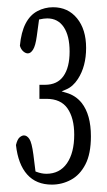

<svg xmlns="http://www.w3.org/2000/svg" viewBox="-20 -889 294 528"><path d="M122.6 -381.3Q79.6 -381.3 54.7 -409.2Q29.8 -437 23.9 -490.2Q27.8 -506.3 34.2 -511.5Q40.5 -516.6 45.9 -516.6Q54.2 -516.6 60.8 -506.8Q67.4 -497.1 71.8 -463.9Q71.8 -463.9 77.6 -417.5L80.1 -416.5Q94.7 -411.1 107.4 -411.1Q144 -411.1 164.1 -439.9Q184.1 -468.8 184.1 -518.6Q184.1 -564 165.8 -590.6Q147.5 -617.2 107.4 -617.2Q107.4 -617.2 88.4 -617.2V-655.8H103.5Q137.7 -655.8 154.5 -679.7Q171.4 -703.6 171.4 -747.1Q171.4 -790.5 155.3 -814.5Q139.2 -838.4 109.9 -838.4Q100.6 -838.4 87.4 -835.4Q87.4 -835.4 81.1 -789.1Q77.6 -763.2 71 -752.7Q64.5 -742.2 56.6 -742.2Q50.3 -742.2 43.9 -747.8Q37.6 -753.4 34.7 -763.2Q38.1 -800.3 50.3 -824Q62.5 -847.7 82.8 -858.4Q103 -869.1 126 -869.1Q167 -869.1 191.9 -838.6Q216.8 -808.1 216.8 -757.3Q216.8 -706.5 194.3 -671.9Q180.7 -650.9 162.1 -643.1Q162.1 -643.1 149.4 -637.7L162.6 -633.8Q188 -626.5 204.6 -606Q230 -573.7 230 -514.2Q230 -465.8 214.8 -436.8Q199.7 -407.7 175 -394.5Q150.4 -381.3 122.6 -381.3Z"/></svg>

Font: Scarab Serif
Style: Light
Weight: 300
Designer: John Roberts
Foundry: Scarab
Version: 1.0